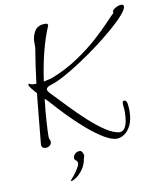

<svg xmlns="http://www.w3.org/2000/svg" viewBox="-96 -761 851 1044"><g transform="rotate(-10 329.5 -238.5)"><path d="M497 26Q469 26 429 2.5Q389 -21 343 -60Q297 -99 251 -146Q205 -193 164 -240Q160 -243 156 -247.5Q152 -252 147 -256Q139 -186 135.5 -129.5Q132 -73 132 -47Q134 -34 136.5 -30.5Q139 -27 139 -21Q139 -7 129 0.5Q119 8 108 8Q84 8 84 -14Q91 -86 97.5 -155.5Q104 -225 111 -293Q96 -310 84.5 -324.5Q73 -339 73 -346Q73 -351 80 -351Q87 -344 109 -344H117Q123 -394 130 -442.5Q137 -491 145 -539V-569Q145 -602 162 -629.5Q179 -657 220 -657Q235 -657 235 -647V-645Q210 -587 190.5 -511.5Q171 -436 159 -349Q173 -353 185.5 -355Q198 -357 208 -361Q289 -393 355 -437.5Q421 -482 470.5 -526.5Q520 -571 552 -605.5Q584 -640 597 -651Q595 -653 595 -656Q595 -667 613 -677Q631 -687 645 -687Q659 -687 659 -676Q659 -661 634 -632Q609 -603 567 -566.5Q525 -530 474 -491.5Q423 -453 370.5 -418.5Q318 -384 272.5 -359Q227 -334 196 -325Q168 -317 168 -303Q168 -294 180 -282Q218 -242 263 -195Q308 -148 354 -106Q400 -64 442 -36.5Q484 -9 516 -6Q535 -6 545.5 -21.5Q556 -37 560 -61Q564 -85 564 -110Q564 -124 562.5 -135Q561 -146 561 -155Q561 -171 570 -171Q584 -171 587 -151Q590 -131 590 -115Q590 -64 575 -33Q560 -2 538.5 12Q517 26 497 26ZM213 210Q210 210 210 208V207Q220 196 234 178Q248 160 258 142Q268 124 264 114Q263 109 259 106Q248 98 248 89Q248 79 258 68Q268 57 284 57Q292 57 296 62Q301 69 302.5 74Q304 79 305 83V86Q305 90 303.5 92Q302 94 301 99Q296 134 278 159Q260 184 241 197Q222 210 213 210Z"/></g></svg>

Font: Bilbo
Style: Regular
Weight: 400
Designer: Robert E. Leuschke
Foundry: Robert E. Leuschke
Version: Version 1.100